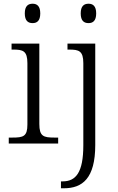

<svg xmlns="http://www.w3.org/2000/svg" viewBox="-20 -770 635 1030"><path d="M155 -646C178 -646 196 -658 196 -698C196 -738 178 -750 155 -750C131 -750 113 -738 113 -698C113 -658 131 -646 155 -646ZM455 -646C478 -646 496 -658 496 -698C496 -738 478 -750 455 -750C431 -750 413 -738 413 -698C413 -658 431 -646 455 -646ZM27 0H292V-32H271C213 -32 191 -39 191 -105V-536H42V-504H52C103 -504 127 -497 127 -431V-102C127 -38 105 -32 47 -32H27ZM307 240H323C422 240 491 187 491 8V-536H342V-504H352C403 -504 427 -497 427 -431V9C427 157 386 203 316 203H307Z"/></svg>

Font: Noto Serif Ethiopic Light
Style: Regular
Weight: 300
Designer: Monotype Design Team
Foundry: Monotype Imaging Inc.
Version: Version 2.102